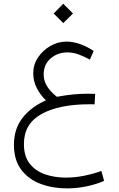

<svg xmlns="http://www.w3.org/2000/svg" viewBox="-20 -686 644 1043"><path d="M323.7 -665.5 376.5 -612.8 323.7 -560.5 271.5 -612.8ZM497.1 -175.8 493.7 -119.1Q484.4 -119.6 478.5 -119.6Q472.7 -119.6 467.3 -119.6Q300.3 -119.6 205.1 -66.4Q109.9 -13.2 109.9 96.2Q109.9 162.6 141.1 202.6Q172.4 242.7 224.1 260.7Q275.9 278.8 337.4 278.8Q388.2 278.8 438.7 268.3Q489.3 257.8 530.8 242.7L545.4 296.9Q499.5 316.4 447.5 326.9Q395.5 337.4 343.8 337.4Q266.6 337.4 200.9 313Q135.3 288.6 95.5 236.1Q55.7 183.6 55.7 100.1Q55.7 14.6 101.8 -44.9Q147.9 -104.5 229.5 -141.1Q200.7 -168 180.7 -205.6Q160.6 -243.2 160.6 -289.1Q160.6 -335 186.5 -373.8Q212.4 -412.6 253.7 -436.3Q294.9 -460 341.3 -460Q375 -460 411.9 -447.8Q448.7 -435.5 488.8 -409.2L468.3 -362.3Q437.5 -379.4 406.7 -390.4Q376 -401.4 346.2 -401.4Q293.5 -401.4 255.4 -368.9Q217.3 -336.4 217.3 -282.2Q217.3 -252.9 229.2 -229.5Q241.2 -206.1 257.8 -188.7Q274.4 -171.4 289.1 -160.2Q339.8 -169.4 377.4 -173.1Q415 -176.8 454.6 -176.8Q466.3 -176.8 474.9 -176.5Q483.4 -176.3 497.1 -175.8Z"/></svg>

Font: Vazirmatn UI FD ExtraLight
Style: Regular
Weight: 200
Designer: Saber Rastikerdar
Foundry: Saber Rastikerdar
Version: Version 33.003